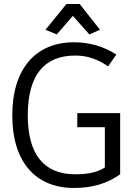

<svg xmlns="http://www.w3.org/2000/svg" viewBox="-20 -922 666 954"><path d="M310 -902 206 -774 262 -751 342 -843 424 -751 477 -774 376 -902ZM501 -90C465 -66 418 -56 354 -56C197 -56 118 -156 118 -349C118 -549 200 -646 354 -646C413 -646 467 -628 517 -592L558 -651C496 -691 425 -712 348 -712C157 -712 41 -580 41 -349C41 -118 156 12 348 12C436 12 512 -9 577 -56V-360H364V-290H501Z"/></svg>

Font: Mint Spirit
Style: Regular
Weight: 400
Designer: HARENDAL Hirwen
Foundry: Arkandis Digital Foundry.
Version: Version 1.004;FFEdit